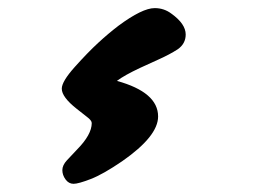

<svg xmlns="http://www.w3.org/2000/svg" viewBox="-20 -138 640 469"><path d="M265.6 59.6Q366.2 87.4 366.2 146.5Q366.2 194.8 278.3 255.9Q231.9 287.6 201.7 299.3Q171.4 311 159.7 311Q147.9 311 140.1 300.3Q132.3 289.6 132.3 277.6Q132.3 265.6 143.6 253.4L168 227.5Q204.1 190.9 204.1 162.6Q204.1 156.2 192.4 147.5L167.5 127.9Q130.9 99.1 130.9 78.6Q130.9 61 162.8 25.4Q194.8 -10.3 219.7 -33.2Q244.6 -56.2 269.5 -75.2Q327.6 -118.2 357.9 -118.2Q380.9 -118.2 398.9 -104.5Q433.6 -79.6 433.6 -53.7Q433.6 -31.2 414.1 -17.6Q394.5 -4.9 367.2 7.3L322.3 27.8Q283.7 45.9 265.6 59.6Z"/></svg>

Font: Sarina
Style: Regular
Weight: 400
Designer: James Grieshaber
Foundry: James Grieshaber
Version: Version 1.001